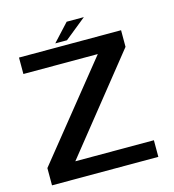

<svg xmlns="http://www.w3.org/2000/svg" viewBox="-115 -886 892 982"><g transform="rotate(-15 330.5 -394.5)"><path d="M39 0H602V-88H186L585.5 -587V-675H45V-588H439L39 -91.5ZM243 -697H305L419 -789H328Z"/></g></svg>

Font: Anybody SemiExpanded Medium
Style: Regular
Weight: 500
Width: 6
Version: Version 1.113;gftools[0.9.25]